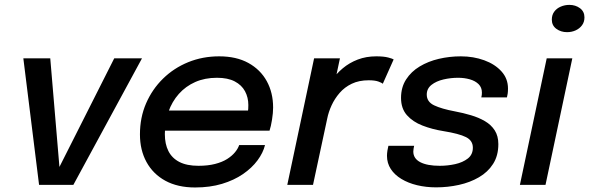

<svg xmlns="http://www.w3.org/2000/svg" viewBox="-20 -776 2474 806"><path d="M576 -531 288 0H144L78 -531H191L232 -45.5H214.5L459.5 -531Z M623.5 -227.5 641 -312H1032L1016.5 -287Q1019 -297.5 1020.8 -307.8Q1022.5 -318 1022.5 -335Q1022.5 -367 1008.5 -393Q994.5 -419 965.5 -434.2Q936.5 -449.5 890.5 -449.5Q840 -449.5 799.8 -431.8Q759.5 -414 730.8 -381.8Q702 -349.5 687 -306.5Q672 -263.5 672 -213Q672 -171.5 687 -141.8Q702 -112 733.2 -96Q764.5 -80 813 -80Q853 -80 883 -87.8Q913 -95.5 933.5 -108.5Q954 -121.5 966.5 -136.8Q979 -152 984 -167H1092.5Q1084.5 -134.5 1061 -102.8Q1037.5 -71 1000 -45.2Q962.5 -19.5 912 -4.2Q861.5 11 799 11Q726 11 674.2 -17.2Q622.5 -45.5 595 -95.8Q567.5 -146 567.5 -212Q567.5 -282.5 593.2 -342Q619 -401.5 664.5 -446Q710 -490.5 770.2 -515Q830.5 -539.5 900 -539.5Q972 -539.5 1022.5 -511.8Q1073 -484 1099.8 -435.5Q1126.5 -387 1126.5 -324.5Q1126.5 -302.5 1122 -274Q1117.5 -245.5 1111.5 -227.5Z M1186 0 1298.5 -531H1407L1371 -361.5L1340.5 -374.5Q1351.5 -407 1371.2 -436.5Q1391 -466 1418.8 -489.2Q1446.5 -512.5 1481.8 -526Q1517 -539.5 1559.5 -539.5Q1591.5 -539.5 1610 -534.5Q1628.5 -529.5 1632.5 -526.5L1587 -424.5Q1583.5 -428 1569 -433.5Q1554.5 -439 1528 -439Q1487 -439 1456.8 -424.5Q1426.5 -410 1405.8 -386Q1385 -362 1372 -333.8Q1359 -305.5 1353.5 -277.5L1294 0Z M1811 10.5Q1768.5 10.5 1731 1.5Q1693.5 -7.5 1665 -24.8Q1636.5 -42 1620.5 -66.5Q1604.5 -91 1604.5 -122Q1604.5 -132 1606.5 -144.5Q1608.5 -157 1610.5 -164H1718.5Q1717.5 -159.5 1716.2 -152Q1715 -144.5 1715 -140Q1715 -110.5 1744.2 -95.2Q1773.5 -80 1826 -80Q1859 -80 1890.8 -87Q1922.5 -94 1943.8 -110.5Q1965 -127 1965 -156Q1965 -186 1936 -200.5Q1907 -215 1842 -225.5Q1794.5 -233 1753.8 -248.8Q1713 -264.5 1688.2 -292.5Q1663.5 -320.5 1663.5 -365Q1663.5 -409.5 1684.8 -442.5Q1706 -475.5 1741.8 -497Q1777.5 -518.5 1822.2 -529Q1867 -539.5 1914.5 -539.5Q1967.5 -539.5 2012.8 -523Q2058 -506.5 2085.2 -476.2Q2112.5 -446 2112.5 -404.5Q2112.5 -391.5 2111.2 -382.8Q2110 -374 2108 -367H2000.5Q2002 -373 2002.5 -377.5Q2003 -382 2003 -387.5Q2003 -409 1989 -422.8Q1975 -436.5 1952.2 -443Q1929.5 -449.5 1903 -449.5Q1872 -449.5 1841.8 -442.5Q1811.5 -435.5 1791.5 -419.8Q1771.5 -404 1771.5 -379Q1771.5 -348.5 1802.5 -333.8Q1833.5 -319 1889.5 -308.5Q1924.5 -302 1957.2 -292.2Q1990 -282.5 2016 -267.2Q2042 -252 2057 -228.5Q2072 -205 2072 -171Q2072 -122.5 2050 -88Q2028 -53.5 1990.5 -31.8Q1953 -10 1906.5 0.2Q1860 10.5 1811 10.5Z M2162.5 0 2275 -531H2382.5L2270 0ZM2360.5 -641Q2334.5 -641 2315.5 -655Q2296.5 -669 2296.5 -693.5Q2296.5 -713.5 2306.8 -727.2Q2317 -741 2334 -748.2Q2351 -755.5 2370 -755.5Q2396 -755.5 2414.8 -741.5Q2433.5 -727.5 2433.5 -703Q2433.5 -683.5 2423.2 -669.8Q2413 -656 2396.5 -648.5Q2380 -641 2360.5 -641Z"/></svg>

Font: Epilogue Medium
Style: Italic
Weight: 500
Italic angle: -12°
Designer: Tyler Finck
Foundry: Etcetera Type Co
Version: Version 2.112